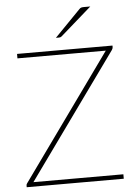

<svg xmlns="http://www.w3.org/2000/svg" viewBox="-61 -964 717 1010"><g transform="rotate(-5 298.0 -459.0)"><path d="M38.5 0ZM553 -703V-695Q553 -688.5 548 -680.5L76 -23.5H551V0H38.5V-8.5Q38.5 -12.5 39.5 -15.2Q40.5 -18 43 -21L515.5 -679.5H49V-703ZM454.5 -918 290 -774Q285 -769.5 277 -769.5H260L396 -909Q401 -914.5 406 -916.2Q411 -918 421 -918Z"/></g></svg>

Font: Lato Thin
Style: Regular
Weight: 200
Designer: Lukasz Dziedzic
Foundry: tyPoland Lukasz Dziedzic
Version: Version 2.007; 2014-02-27